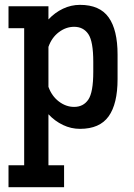

<svg xmlns="http://www.w3.org/2000/svg" viewBox="-20 -533 560 803"><path d="M15.6 250V158.2H81.1V-415H15.6V-506.8H182.6V-451.7Q209.5 -480.5 243.4 -496.6Q277.3 -512.7 314.5 -512.7Q397 -512.7 434.3 -460.4Q471.7 -408.2 471.7 -304.7V-202.1Q471.7 -98.6 434.3 -46.4Q397 5.9 314.5 5.9Q277.3 5.9 243.4 -10.3Q209.5 -26.4 182.6 -55.2V158.2H248V250ZM290 -420.9Q255.9 -420.9 226.1 -398.4Q196.3 -376 182.6 -336.9V-169.9Q196.3 -131.3 226.1 -108.6Q255.9 -85.9 290 -85.9Q328.6 -85.9 349.4 -116.5Q370.1 -147 370.1 -232.4V-274.4Q370.1 -359.9 349.4 -390.4Q328.6 -420.9 290 -420.9Z"/></svg>

Font: Kay Pho Du
Style: Bold
Weight: 700
Designer: Victor Gaultney, Khu Oo Reh
Foundry: SIL International
Version: Version 3.000